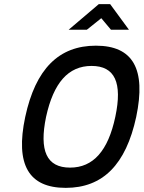

<svg xmlns="http://www.w3.org/2000/svg" viewBox="-20 -900 695 929"><path d="M298 9C119 9 53 -103 102 -334C152 -567 265 -679 444 -679C623 -679 688 -567 639 -334C589 -103 477 9 298 9ZM203 -335C169 -171 205 -89 319 -89C431 -89 503 -170 538 -335C573 -500 536 -581 423 -581C310 -581 239 -499 203 -335ZM312 -756H400L470 -812L517 -756H604L513 -880H458Z"/></svg>

Font: LT Wave Mono Medium
Style: Italic
Weight: 500
Designer: Daniel Lyons
Version: Version 2.5 (Glyphs App)